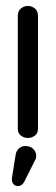

<svg xmlns="http://www.w3.org/2000/svg" viewBox="-20 -455 190 647"><path d="M74 10Q61 10 50.5 2Q40 -6 40 -21V-401Q40 -418 50.5 -426.5Q61 -435 74 -435Q87 -435 97.5 -426.5Q108 -418 108 -401V-21Q108 -6 97.5 2Q87 10 74 10ZM63 155Q55 172 40 172Q30 172 24.5 164.5Q19 157 20 146L33 65Q35 53 44 45Q53 37 66 37Q84 37 94.5 49.5Q105 62 101 79Z"/></svg>

Font: Dongle
Style: Regular
Weight: 400
Designer: Yanghee Ryu
Foundry: Yanghee Ryu
Version: Version 2.000